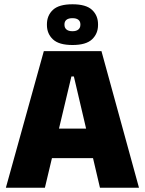

<svg xmlns="http://www.w3.org/2000/svg" viewBox="-20 -878 678 898"><path d="M7.5 0 185 -639H454.5L630 0H447.5L325.5 -520.5H314L190 0ZM175 -138.5V-276.5H461.5V-138.5ZM199.5 -761V-764.5Q199.5 -805.5 227.5 -831.8Q255.5 -858 319 -858Q382.5 -858 410.5 -831.8Q438.5 -805.5 438.5 -764.5V-761Q438.5 -720.5 410.5 -694Q382.5 -667.5 319 -667.5Q255.5 -667.5 227.5 -694Q199.5 -720.5 199.5 -761ZM281.5 -762Q281.5 -748 291 -740Q300.5 -732 319 -732Q337 -732 346.5 -740Q356 -748 356 -762V-764Q356 -778 346.5 -785.5Q337 -793 319 -793Q300.5 -793 291 -785.5Q281.5 -778 281.5 -764Z"/></svg>

Font: Anek Latin Medium ExtraBold
Style: Regular
Weight: 800
Version: Version 1.003